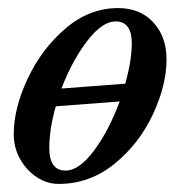

<svg xmlns="http://www.w3.org/2000/svg" viewBox="-20 -441 448 475"><path d="M392 -294Q392 -230 358 -157.5Q324 -85 263 -35.5Q202 14 125 14Q96 14 70.5 -3Q45 -20 29.5 -48Q14 -76 14 -109Q14 -173 48.5 -246.5Q83 -320 142 -370.5Q201 -421 272 -421Q327 -421 359.5 -385.5Q392 -350 392 -294ZM306 -334Q306 -388 266 -388Q233 -388 196 -340Q159 -292 132 -222L290 -234Q306 -292 306 -334ZM276 -190 118 -178Q102 -122 102 -75Q102 -19 142 -19Q176 -19 213 -69Q250 -119 276 -190Z"/></svg>

Font: EB Garamond Medium
Style: Italic
Weight: 500
Italic angle: -17.2°
Designer: Georg Duffner and Octavio Pardo
Foundry: Georg Duffner
Version: Version 1.000